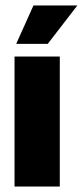

<svg xmlns="http://www.w3.org/2000/svg" viewBox="-20 -680 302 700"><path d="M198 0H33V-474H198ZM262 -660 154 -520H39L102 -660Z"/></svg>

Font: Passion One
Style: Regular
Weight: 400
Designer: Alejandro Lo Celso
Foundry: Fontstage
Version: Version 1.002